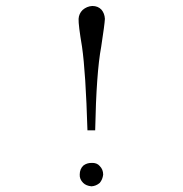

<svg xmlns="http://www.w3.org/2000/svg" viewBox="-20 -705 626 656"><path d="M325.7 -544.9Q309.1 -457 305.2 -259.8H278.8Q272.9 -457 260.3 -544.9Q247.6 -620.1 248.5 -640.6Q249.5 -658.2 262.2 -670.9Q276.9 -683.6 295.4 -684.6Q314.9 -684.6 326.7 -671.9Q337.4 -659.2 338.4 -640.6Q337.4 -621.1 325.7 -544.9ZM320.8 -137.7Q332.5 -126 332.5 -108.4Q330.6 -91.8 320.8 -80.1Q308.1 -69.3 292.5 -68.4Q273.9 -70.3 264.2 -80.1Q251.5 -92.8 252.4 -108.4Q252.4 -127.9 265.1 -139.6Q276.9 -148.4 292.5 -148.4Q311 -149.4 320.8 -137.7Z"/></svg>

Font: BabelStone Tangut Wenhai
Style: Regular
Weight: 400
Designer: Andrew West
Foundry: BabelStone
Version: Version 1.002 May 21, 2016